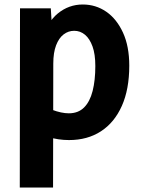

<svg xmlns="http://www.w3.org/2000/svg" viewBox="-20 -606 627 854"><path d="M68 228 69 -569H206L215 -421H165Q188 -506 237 -546Q286 -586 348 -586Q406 -586 452.5 -554Q499 -522 527 -461Q555 -400 555 -314Q555 -209 522 -135Q489 -61 429 -22Q369 17 287 17Q240 17 195 3.5Q150 -10 97 -38L211 -118Q232 -110 251 -106Q270 -102 286 -102Q328 -102 354 -128Q380 -154 392 -201.5Q404 -249 404 -312Q404 -365 391.5 -399.5Q379 -434 358 -451.5Q337 -469 310 -469Q284 -469 263 -453Q242 -437 229.5 -404.5Q217 -372 217 -323L216 228Z"/></svg>

Font: Yaldevi ExtraLight
Style: Regular
Weight: 200
Designer: Sol Matas, Rajitha Manaperi, Kosala Senevirathne
Foundry: Mooniak
Version: Version 1.100